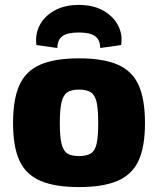

<svg xmlns="http://www.w3.org/2000/svg" viewBox="-20 -748 641 780"><path d="M301 -511Q399 -511 458 -485.5Q517 -460 543 -402.5Q569 -345 569 -248Q569 -152 543 -95.5Q517 -39 458 -13.5Q399 12 301 12Q203 12 144 -13.5Q85 -39 59 -95.5Q33 -152 33 -248Q33 -345 59 -402.5Q85 -460 144 -485.5Q203 -511 301 -511ZM301 -384Q270 -384 253.5 -373Q237 -362 230 -333Q223 -304 223 -248Q223 -193 230 -164Q237 -135 253.5 -124.5Q270 -114 301 -114Q332 -114 349 -124.5Q366 -135 372.5 -164Q379 -193 379 -248Q379 -304 372.5 -333Q366 -362 349 -373Q332 -384 301 -384ZM213 -553 128 -565Q122 -608 141 -645Q160 -682 201 -705Q242 -728 300 -728Q359 -728 399.5 -705Q440 -682 459.5 -645Q479 -608 472 -565L387 -553Q387 -586 366.5 -601Q346 -616 300 -616Q254 -616 233.5 -601Q213 -586 213 -553Z"/></svg>

Font: Exo 2 ExtraBold
Style: Regular
Weight: 800
Designer: Natanael Gama
Foundry: Natanael Gama
Version: Version 2.010